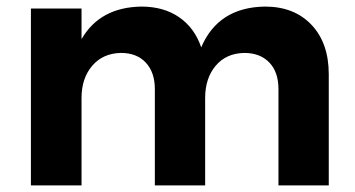

<svg xmlns="http://www.w3.org/2000/svg" viewBox="-20 -564 1079 584"><path d="M786 -544Q875 -544 927.5 -488.5Q980 -433 980 -338V0H827V-293Q827 -345 799 -374Q771 -403 723 -403Q668 -402 636 -364Q604 -326 604 -266V0H451V-293Q451 -344 423.5 -373.5Q396 -403 348 -403Q293 -402 260.5 -364Q228 -326 228 -266V0H74V-538H228V-445Q284 -542 410 -544Q478 -544 525 -511.5Q572 -479 592 -420Q644 -542 786 -544Z"/></svg>

Font: Montserrat-Arabic SemiBold
Style: Regular
Weight: 600
Designer: Mohamed Gaber
Foundry: Kief Type Foundry
Version: Version 5.008;PS 005.008;hotconv 1.0.88;makeotf.lib2.5.64775